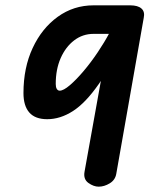

<svg xmlns="http://www.w3.org/2000/svg" viewBox="-20 -695 567 720"><path d="M157 -248Q112 -248 90 -273Q68 -298 68 -346Q68 -441 102.5 -515Q137 -589 196.5 -632Q256 -675 331 -675H468Q497 -675 510.5 -663Q524 -651 519 -628L416 -43Q412 -20 391.5 -7.5Q371 5 350 5Q331 5 311.5 -9Q292 -23 297 -51L390 -568H331Q290 -568 258 -543.5Q226 -519 207.5 -477Q189 -435 189 -380Q189 -368 193 -361.5Q197 -355 204 -355Q218 -355 242 -375.5Q266 -396 293.5 -428.5Q321 -461 346.5 -499Q372 -537 390 -571H453Q400 -451 350.5 -380Q301 -309 253.5 -278.5Q206 -248 157 -248Z"/></svg>

Font: Edu VIC WA NT Beginner
Style: Bold
Weight: 700
Designer: Tina and Corey Anderson
Foundry: Google for Education
Version: Version 1.003